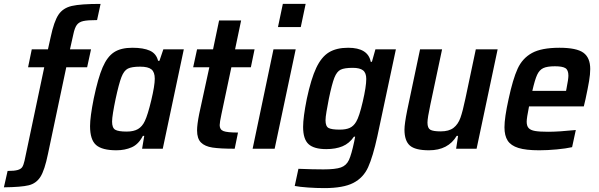

<svg xmlns="http://www.w3.org/2000/svg" viewBox="-87 -763 3074 985"><path d="M39 61 140 -418H57L76 -510H159L173 -573Q190 -653 213 -687.5Q236 -722 281.5 -732.5Q327 -743 429 -743L411 -660Q363 -660 340.5 -655Q318 -650 307 -635Q296 -620 289 -586L272 -510H380L360 -418H253L159 27Q142 110 120.5 144Q99 178 60.5 187.5Q22 197 -67 198L-48 114Q-13 114 4 109Q21 104 27.5 93.5Q34 83 39 61Z M375 -116Q375 -163 394 -258Q416 -363 439.5 -417.5Q463 -472 498 -495Q533 -518 592 -518Q649 -518 682 -503Q715 -488 724 -451H731L751 -510H856L748 0H642L653 -66H646Q624 -23 589 -7.5Q554 8 510 8Q437 8 406 -19Q375 -46 375 -116ZM656 -142Q671 -173 689 -248.5Q707 -324 707 -359Q707 -393 690 -407Q673 -421 632 -421Q589 -421 569 -411Q549 -401 536 -367.5Q523 -334 506 -255Q498 -217 493 -186Q488 -155 488 -139Q488 -107 504 -97.5Q520 -88 563 -88Q599 -88 621 -101Q643 -114 656 -142Z M924 -94Q924 -124 935 -179L987 -418H904L924 -510H1006L1037 -658H1150L1119 -510H1219L1200 -418H1100L1049 -177Q1040 -135 1040 -121Q1040 -98 1059.5 -90.5Q1079 -83 1134 -83L1117 0Q1042 0 1003 -6Q964 -12 944 -32Q924 -52 924 -94Z M1339 -624 1364 -743H1481L1456 -624ZM1209 0 1316 -510H1430L1322 0Z M1425 191 1444 103Q1518 106 1572 106Q1634 106 1662 96Q1690 86 1703 58Q1716 30 1730 -36L1735 -62H1729Q1705 -27 1670 -12.5Q1635 2 1587 2Q1524 2 1496 -23.5Q1468 -49 1468 -112Q1468 -161 1487 -256Q1509 -359 1535.5 -415Q1562 -471 1600.5 -494.5Q1639 -518 1699 -518Q1801 -518 1815 -446H1821L1839 -510H1944L1849 -64Q1826 41 1801.5 95Q1777 149 1725.5 175.5Q1674 202 1577 202Q1537 202 1493.5 199Q1450 196 1425 191ZM1740 -138Q1756 -164 1774 -241.5Q1792 -319 1792 -358Q1792 -389 1775.5 -402Q1759 -415 1723 -415Q1680 -415 1660.5 -405.5Q1641 -396 1628.5 -364.5Q1616 -333 1600 -256Q1593 -220 1588 -190.5Q1583 -161 1583 -146Q1583 -115 1598.5 -106.5Q1614 -98 1656 -98Q1688 -98 1707.5 -107Q1727 -116 1740 -138Z M1988 -98Q1988 -127 2002 -197L2068 -510H2181L2121 -227Q2106 -157 2106 -134Q2106 -106 2120.5 -97.5Q2135 -89 2174 -89Q2216 -89 2239.5 -107Q2263 -125 2275 -158.5Q2287 -192 2301 -259L2354 -510H2466L2358 0H2253L2263 -66H2256Q2212 8 2114 8Q2043 8 2015.5 -16.5Q1988 -41 1988 -98Z M2501 -110Q2501 -159 2522 -254Q2544 -357 2568.5 -410.5Q2593 -464 2642 -491Q2691 -518 2783 -518Q2871 -518 2906 -492.5Q2941 -467 2941 -409Q2941 -382 2935 -346.5Q2929 -311 2917 -255L2908 -217H2627Q2615 -157 2615 -139Q2615 -117 2625 -106Q2635 -95 2658 -91Q2681 -87 2725 -87Q2779 -87 2867 -96L2848 -8Q2817 -1 2769.5 3.5Q2722 8 2679 8Q2611 8 2572.5 -4Q2534 -16 2517.5 -41.5Q2501 -67 2501 -110ZM2817 -297 2819 -307Q2829 -357 2829 -375Q2829 -404 2813.5 -413.5Q2798 -423 2760 -423Q2720 -423 2700 -413.5Q2680 -404 2668.5 -379Q2657 -354 2644 -297Z"/></svg>

Font: Saira Semi Condensed Medium
Style: Italic
Weight: 500
Width: 4
Italic angle: -12°
Designer: Hector Gatti with collaboration of the Omnibus-Type team
Foundry: Omnibus-Type
Version: Version 1.001; ttfautohint (v1.8)